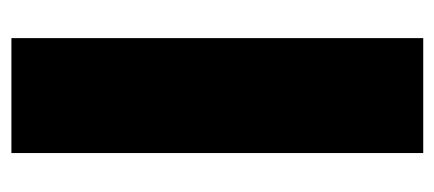

<svg xmlns="http://www.w3.org/2000/svg" viewBox="-238 -542 780 345"><g transform="rotate(-90 152.5 -370.0)"><path d="M49.5 0V-740H256V0Z"/></g></svg>

Font: Encode Sans SemiCondensed SemiCondensed Black
Style: Regular
Weight: 900
Width: 4
Designer: Multiple Designers
Foundry: Impallari Type
Version: Version 3.000; ttfautohint (v1.8.3) -l 8 -r 50 -G 200 -x 14 